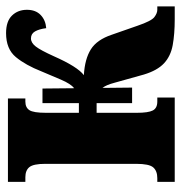

<svg xmlns="http://www.w3.org/2000/svg" viewBox="-2 -580 582 617"><g transform="rotate(-90 288.5 -271.0)"><path d="M13 0V-56H25Q48 -56 59.5 -69Q71 -82 71 -124V-416Q71 -454 60.5 -467Q50 -480 28 -480H13V-536H281V-480H271Q252 -480 243.5 -467Q235 -454 235 -414V-308H266V-425H313L314 -323Q328 -334 341.5 -365.5Q355 -397 368 -428Q388 -479 414 -510.5Q440 -542 491 -542Q529 -542 547.5 -523Q566 -504 566 -475Q566 -447 549.5 -431Q533 -415 507 -413Q504 -436 496.5 -449Q489 -462 474 -462Q460 -462 448 -446.5Q436 -431 417 -389Q383 -312 356 -292Q408 -289 439 -269.5Q470 -250 486 -202L515 -119Q530 -75 542.5 -65.5Q555 -56 566 -56H577V0H536Q488 0 452.5 -6.5Q417 -13 394 -34.5Q371 -56 358 -99L332 -192Q328 -207 324 -216.5Q320 -226 315 -232L316 -137H266V-251H235V-122Q235 -85 242.5 -70.5Q250 -56 271 -56H284V0Z"/></g></svg>

Font: Noto Serif ExtraCondensed Black
Style: Regular
Weight: 900
Width: 2
Designer: Monotype Design Team
Foundry: Monotype Imaging Inc.
Version: Version 2.015; ttfautohint (v1.8.4.7-5d5b)